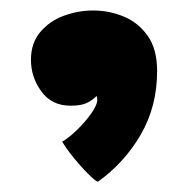

<svg xmlns="http://www.w3.org/2000/svg" viewBox="-20 -192 374 366"><path d="M166.5 154.5Q161 152.5 147.8 139.2Q134.5 126 120.5 108.8Q106.5 91.5 98.5 78Q111 71 126.5 56Q142 41 153.8 24.5Q165.5 8 165.5 -2.5Q165.5 -6.5 164 -9Q157.5 -2 146.5 3.8Q135.5 9.5 114.5 9.5Q78.5 9.5 58.8 -17.8Q39 -45 39 -78Q39 -110 56.8 -131Q74.5 -152 101.8 -162Q129 -172 157.5 -172Q188 -172 215.8 -160.5Q243.5 -149 261.5 -123.8Q279.5 -98.5 279.5 -56.5Q279.5 11 248.2 64.8Q217 118.5 166.5 154.5Z"/></svg>

Font: Grandstander Thin
Style: Bold
Weight: 700
Version: Version 1.200